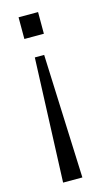

<svg xmlns="http://www.w3.org/2000/svg" viewBox="-112 -588 459 794"><g transform="rotate(-15 117.5 -191.0)"><path d="M54.2 -544.9H137.7V-452.1H54.2ZM76.2 -367.2H116.2L137.7 163.1H55.2Z"/></g></svg>

Font: Ride Light
Style: Regular
Weight: 300
Version: Version 3.000